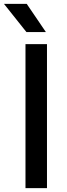

<svg xmlns="http://www.w3.org/2000/svg" viewBox="-46 -967 346 987"><path d="M85 0V-740H195.5V0ZM90 -802 -25.5 -947H91.5L190 -802Z"/></svg>

Font: Encode Sans SemiExpanded Medium
Style: Regular
Weight: 500
Width: 6
Designer: Multiple Designers
Foundry: Impallari Type
Version: Version 3.002